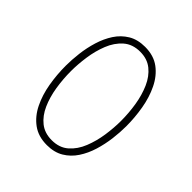

<svg xmlns="http://www.w3.org/2000/svg" viewBox="-195 -850 1000 1000"><g transform="rotate(45 305.0 -350.0)"><path d="M305 12Q241.5 12 198.5 -19.5Q155.5 -51 129.8 -103.5Q104 -156 93 -220.2Q82 -284.5 82 -350Q82 -394 88 -443.5Q94 -493 108.5 -540.5Q123 -588 148.2 -626.8Q173.5 -665.5 212 -688.8Q250.5 -712 305 -712Q369 -712 411.8 -680Q454.5 -648 480.2 -595Q506 -542 517 -478Q528 -414 528 -350Q528 -305.5 521.8 -256Q515.5 -206.5 501 -159Q486.5 -111.5 461 -72.8Q435.5 -34 397 -11Q358.5 12 305 12ZM305 -24Q360.5 -24 396.5 -55.5Q432.5 -87 452.5 -137Q472.5 -187 480.8 -243.5Q489 -300 489 -350Q489 -408 479.8 -465.5Q470.5 -523 449.5 -570.8Q428.5 -618.5 393 -647.2Q357.5 -676 305 -676Q249 -676 213 -644.2Q177 -612.5 157 -562.2Q137 -512 129 -455.5Q121 -399 121 -350Q121 -291 130.2 -233Q139.5 -175 160.5 -127.8Q181.5 -80.5 217 -52.2Q252.5 -24 305 -24Z"/></g></svg>

Font: Overpass Thin
Style: Regular
Weight: 250
Designer: Delve Withrington, Dave Bailey, Thomas Jockin
Foundry: Delve Fonts LLC
Version: Version 4.000